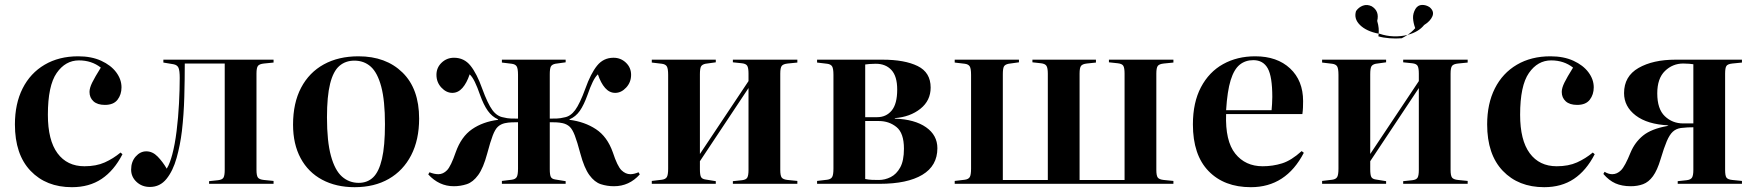

<svg xmlns="http://www.w3.org/2000/svg" viewBox="-20 -764 7299 798"><path d="M279 14Q172 14 107 -54Q42 -122 42 -247Q42 -333 74 -396.5Q106 -460 165.5 -495Q225 -530 305 -530Q360 -530 400.5 -511.5Q441 -493 463 -463.5Q485 -434 485 -401Q485 -371 468.5 -349.5Q452 -328 416 -328Q385 -328 368.5 -343Q352 -358 352 -382Q352 -398 363 -420.5Q374 -443 399 -483Q361 -513 308 -513Q252 -513 215.5 -460.5Q179 -408 179 -287Q179 -181 219 -127Q259 -73 331 -73Q380 -73 415.5 -89Q451 -105 481 -130L489 -123Q454 -55 402.5 -20.5Q351 14 279 14Z M603 13Q570 13 547.5 -8Q525 -29 525 -59Q525 -92 544 -113.5Q563 -135 588 -135Q614 -135 635 -113.5Q656 -92 673 -63Q681 -76 686.5 -91.5Q692 -107 696 -122Q707 -163 714 -219.5Q721 -276 724 -334.5Q727 -393 727 -440Q727 -470 722 -482Q717 -494 701 -497L659 -504V-516H1117V-504L1077 -500Q1058 -498 1052 -490Q1046 -482 1046 -458V-58Q1046 -34 1052 -26Q1058 -18 1077 -16L1117 -12V0H849V-11L886 -15Q904 -17 909 -26Q914 -35 914 -58V-500H748Q748 -435 746 -361.5Q744 -288 736 -219Q729 -161 714 -107.5Q699 -54 672 -20.5Q645 13 603 13Z M1454 14Q1377 14 1319 -17Q1261 -48 1229.5 -106.5Q1198 -165 1198 -246Q1198 -336 1231.5 -399.5Q1265 -463 1326 -496.5Q1387 -530 1470 -530Q1584 -530 1653 -462.5Q1722 -395 1722 -271Q1722 -183 1689 -119Q1656 -55 1596 -20.5Q1536 14 1454 14ZM1471 -4Q1507 -4 1531 -27Q1555 -50 1567.5 -103.5Q1580 -157 1580 -248Q1580 -346 1564.5 -404Q1549 -462 1521 -487Q1493 -512 1453 -512Q1416 -512 1390.5 -490Q1365 -468 1352 -416Q1339 -364 1339 -276Q1339 -176 1355.5 -116Q1372 -56 1401.5 -30Q1431 -4 1471 -4Z M1866 10Q1805 10 1760 -39L1765 -48Q1785 -40 1802 -40Q1822 -40 1838 -56.5Q1854 -73 1874 -131Q1897 -196 1942 -227Q1987 -258 2050 -266V-268Q2025 -279 2007.5 -303.5Q1990 -328 1975 -370Q1964 -402 1953.5 -423.5Q1943 -445 1932 -455Q1920 -419 1902 -398.5Q1884 -378 1860 -378Q1835 -378 1814.5 -400Q1794 -422 1794 -453Q1794 -483 1815.5 -503.5Q1837 -524 1867 -524Q1909 -524 1935.5 -491Q1962 -458 1984 -396Q2007 -333 2026.5 -306.5Q2046 -280 2073 -276Q2088 -272 2102 -271.5Q2116 -271 2133 -271V-453Q2133 -479 2127.5 -488Q2122 -497 2107 -499L2066 -504V-516H2331V-505L2288 -499Q2274 -496 2269.5 -487.5Q2265 -479 2265 -455V-271Q2282 -271 2295.5 -271.5Q2309 -272 2325 -276Q2351 -280 2370.5 -306.5Q2390 -333 2413 -396Q2435 -458 2461.5 -491Q2488 -524 2530 -524Q2560 -524 2581.5 -503.5Q2603 -483 2603 -453Q2603 -422 2582.5 -400Q2562 -378 2537 -378Q2513 -378 2495 -398.5Q2477 -419 2465 -455Q2454 -445 2443.5 -423.5Q2433 -402 2422 -370Q2407 -328 2390 -303.5Q2373 -279 2347 -268V-266Q2410 -258 2457 -227Q2504 -196 2527 -131Q2546 -73 2563 -56.5Q2580 -40 2600 -40Q2615 -40 2634 -48L2639 -39Q2595 10 2532 10Q2503 10 2477 1.5Q2451 -7 2429.5 -36.5Q2408 -66 2392 -126Q2379 -175 2369 -201Q2359 -227 2347.5 -237.5Q2336 -248 2319 -252Q2305 -255 2291.5 -255.5Q2278 -256 2265 -256V-61Q2265 -37 2269.5 -28.5Q2274 -20 2288 -18L2331 -11V0H2066V-12L2107 -17Q2122 -19 2127.5 -28Q2133 -37 2133 -63V-256Q2121 -256 2106.5 -255.5Q2092 -255 2078 -252Q2061 -248 2049.5 -237.5Q2038 -227 2028 -201Q2018 -175 2005 -126Q1989 -66 1967.5 -36.5Q1946 -7 1920 1.5Q1894 10 1866 10Z M2689 0V-12L2731 -17Q2746 -19 2751.5 -28Q2757 -37 2757 -63V-453Q2757 -479 2751.5 -488Q2746 -497 2731 -499L2689 -504V-516H2955V-505L2912 -499Q2898 -496 2893.5 -487.5Q2889 -479 2889 -455V-124L3091 -427V-458Q3091 -481 3086 -490Q3081 -499 3064 -501L3026 -505V-516H3294V-504L3254 -500Q3235 -498 3229 -490Q3223 -482 3223 -458V-58Q3223 -34 3229 -26Q3235 -18 3254 -16L3294 -12V0H3026V-11L3064 -15Q3081 -17 3086 -26Q3091 -35 3091 -58V-398L2889 -94V-61Q2889 -37 2893.5 -28.5Q2898 -20 2912 -18L2955 -11V0Z M3376 0V-12L3418 -17Q3433 -19 3438.5 -28Q3444 -37 3444 -63V-453Q3444 -479 3438.5 -488Q3433 -497 3418 -499L3376 -504V-516H3648Q3740 -516 3794 -489.5Q3848 -463 3848 -400Q3848 -346 3805.5 -312Q3763 -278 3699 -273V-271Q3782 -268 3829 -235Q3876 -202 3876 -148Q3876 -75 3813.5 -37.5Q3751 0 3636 0ZM3576 -277H3626Q3663 -277 3686 -304.5Q3709 -332 3709 -392Q3709 -447 3685 -473Q3661 -499 3620 -499Q3606 -499 3594 -498Q3582 -497 3576 -496ZM3633 -16Q3658 -16 3682 -28Q3706 -40 3721.5 -68Q3737 -96 3737 -146Q3737 -211 3706 -236Q3675 -261 3633 -261H3576V-20Q3591 -17 3604.5 -16.5Q3618 -16 3633 -16Z M3948 0V-12L3990 -17Q4005 -19 4010.5 -28Q4016 -37 4016 -63V-453Q4016 -479 4010.5 -488Q4005 -497 3990 -499L3948 -504V-516H4215V-505L4172 -499Q4157 -496 4152.5 -487.5Q4148 -479 4148 -455V-16H4335V-458Q4335 -481 4329.5 -490Q4324 -499 4307 -501L4271 -505V-516H4535V-504L4497 -500Q4479 -498 4473 -490Q4467 -482 4467 -458V-16H4654V-458Q4654 -481 4649 -490Q4644 -499 4626 -501L4589 -505V-516H4857V-504L4817 -500Q4798 -498 4792 -490Q4786 -482 4786 -458V-58Q4786 -34 4792 -26Q4798 -18 4817 -16L4857 -12V0Z M5179 14Q5068 14 5003 -53Q4938 -120 4938 -247Q4938 -338 4971.5 -401.5Q5005 -465 5063.5 -497.5Q5122 -530 5197 -530Q5288 -530 5342 -479.5Q5396 -429 5396 -344Q5396 -330 5395.5 -317Q5395 -304 5393 -290H5076Q5072 -178 5114 -125.5Q5156 -73 5228 -73Q5270 -73 5308.5 -85Q5347 -97 5390 -136L5399 -129Q5325 14 5179 14ZM5076 -306H5265Q5266 -318 5267 -332Q5268 -346 5268 -361Q5268 -446 5249 -480Q5230 -514 5189 -514Q5156 -514 5132.5 -495Q5109 -476 5095 -431Q5081 -386 5076 -306Z M5475 0V-12L5517 -17Q5532 -19 5537.5 -28Q5543 -37 5543 -63V-453Q5543 -479 5537.5 -488Q5532 -497 5517 -499L5475 -504V-516H5741V-505L5698 -499Q5684 -496 5679.5 -487.5Q5675 -479 5675 -455V-124L5877 -427V-458Q5877 -481 5872 -490Q5867 -499 5850 -501L5812 -505V-516H6080V-504L6040 -500Q6021 -498 6015 -490Q6009 -482 6009 -458V-58Q6009 -34 6015 -26Q6021 -18 6040 -16L6080 -12V0H5812V-11L5850 -15Q5867 -17 5872 -26Q5877 -35 5877 -58V-398L5675 -94V-61Q5675 -37 5679.5 -28.5Q5684 -20 5698 -18L5741 -11V0ZM5713 -624Q5742 -614 5772.5 -613Q5803 -612 5830 -619Q5848 -631 5862 -647Q5854 -669 5853 -688.5Q5852 -708 5863 -727Q5873 -743 5890 -743.5Q5907 -744 5922 -734Q5942 -717 5933.5 -696.5Q5925 -676 5899 -660Q5876 -631 5830 -619Q5818 -611 5806 -605Q5782 -603 5755.5 -605Q5729 -607 5709 -613Q5710 -619 5710 -624Q5659 -634 5632.5 -660Q5606 -686 5616 -718Q5627 -734 5644.5 -740.5Q5662 -747 5681 -738Q5714 -718 5704 -677Q5709 -660 5710 -647Q5711 -634 5710 -624Z M6398 14Q6291 14 6226 -54Q6161 -122 6161 -247Q6161 -333 6193 -396.5Q6225 -460 6284.5 -495Q6344 -530 6424 -530Q6479 -530 6519.5 -511.5Q6560 -493 6582 -463.5Q6604 -434 6604 -401Q6604 -371 6587.5 -349.5Q6571 -328 6535 -328Q6504 -328 6487.5 -343Q6471 -358 6471 -382Q6471 -398 6482 -420.5Q6493 -443 6518 -483Q6480 -513 6427 -513Q6371 -513 6334.5 -460.5Q6298 -408 6298 -287Q6298 -181 6338 -127Q6378 -73 6450 -73Q6499 -73 6534.5 -89Q6570 -105 6600 -130L6608 -123Q6573 -55 6521.5 -20.5Q6470 14 6398 14Z M6758 10Q6721 10 6694 -2Q6667 -14 6644 -41L6649 -50Q6665 -40 6681 -40Q6701 -40 6717.5 -56.5Q6734 -73 6757 -130Q6775 -173 6809 -200.5Q6843 -228 6908 -240L6915 -243Q6827 -247 6778.5 -284Q6730 -321 6730 -377Q6730 -447 6790 -481.5Q6850 -516 6944 -516H7220V-504L7180 -500Q7161 -498 7155.5 -490Q7150 -482 7150 -458V-58Q7150 -34 7155.5 -26Q7161 -18 7180 -16L7220 -12V0H6953V-11L6990 -15Q7007 -17 7012.5 -26Q7018 -35 7018 -58V-235Q7007 -235 6994.5 -234.5Q6982 -234 6966 -232Q6946 -229 6932.5 -216.5Q6919 -204 6907.5 -177Q6896 -150 6882 -103Q6868 -56 6850 -31.5Q6832 -7 6809 1.5Q6786 10 6758 10ZM6976 -251H7018V-497Q7011 -498 7000.5 -499Q6990 -500 6976 -500Q6932 -500 6900 -469Q6868 -438 6868 -376Q6868 -311 6899.5 -281Q6931 -251 6976 -251Z"/></svg>

Font: Literata 72pt SemiBold
Style: Regular
Weight: 600
Designer: Latin by Veronika Burian and Jose Scaglione. Greek by Irene Vlachou. Cyrillic by Vera Evstafieva.
Foundry: TypeTogether
Version: Version 3.002